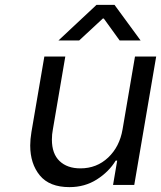

<svg xmlns="http://www.w3.org/2000/svg" viewBox="-20 -759 661 788"><path d="M531 0H444L461 -100H455Q427 -54 377.5 -22.5Q328 9 265 9Q183 9 143.5 -39Q104 -87 104 -162Q104 -187 109 -217L162 -527H248L197 -228Q193 -208 193 -186Q193 -128 224.5 -98Q256 -68 310 -68Q377 -68 424 -112.5Q471 -157 483 -228L534 -527H621ZM376 -739H450L557 -593H471L406 -683H402L305 -593H220Z"/></svg>

Font: Be Vietnam
Style: Italic
Weight: 400
Italic angle: -9.33299°
Designer: Gabriel Lam
Foundry: TypeRant
Version: Version 3.000